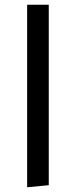

<svg xmlns="http://www.w3.org/2000/svg" viewBox="-20 -584 322 815"><path d="M95.2 210.9V-564H187V202.1Z"/></svg>

Font: FiraGO
Style: Regular
Weight: 400
Designer: bBox Type
Foundry: bBox Type GmbH
Version: Version 1.001;PS 001.001;hotconv 1.0.88;makeotf.lib2.5.64775